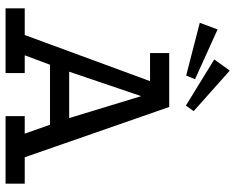

<svg xmlns="http://www.w3.org/2000/svg" viewBox="-98 -749 847 691"><g transform="rotate(90 325.5 -403.5)"><path d="M10 0V-69H106L272 -520H171V-589H365L546 -69H641V0H398V-69H461L429 -160H213L179 -69H243V0ZM238 -229H405L326 -488ZM234 -807 380 -677 360 -649 194 -751ZM86 -763 265 -682 252 -650 62 -699Z"/></g></svg>

Font: Podkova VF Beta
Style: Regular
Weight: 400
Designer: Ilya Yudin
Foundry: Cyreal (www.cyreal.org)
Version: Version 2.100